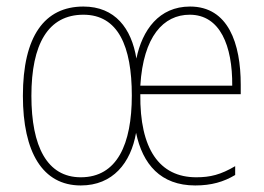

<svg xmlns="http://www.w3.org/2000/svg" viewBox="-20 -557 808 587"><path d="M561 -537C466 -537 415 -465 397 -378C382 -470 332 -537 235 -537C116 -537 50 -446 50 -264C50 -92 110 10 227 10C325 10 380 -59 396 -151C416 -55 471 10 577 10C626 10 664 -1 699 -22V-49C655 -23 623 -15 580 -15C467 -15 407 -102 409 -269H716V-298C716 -424 678 -537 561 -537ZM235 -512C341 -512 383 -416 383 -265C383 -116 338 -15 227 -15C124 -15 76 -109 76 -264C76 -422 127 -512 235 -512ZM560 -512C653 -512 691 -417 690 -295H409C418 -446 480 -512 560 -512Z"/></svg>

Font: Noto Sans Ethiopic Condensed Thin
Style: Regular
Weight: 100
Width: 3
Designer: Monotype Design Team
Foundry: Monotype Imaging Inc.
Version: Version 2.102